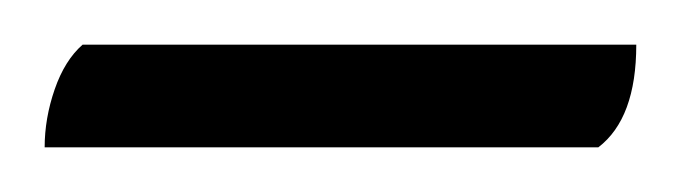

<svg xmlns="http://www.w3.org/2000/svg" viewBox="-37 -11 305 86"><path d="M0 9H248Q248 42 231 55H-17Q-17 42 -12.5 29Q-8 16 0 9Z"/></svg>

Font: Katibeh
Style: Regular
Weight: 400
Designer: Arabic design by Kourosh Beigpour, Latin design by Eduardo Tunni, engineering by Lasse Fister
Version: Version 1.000